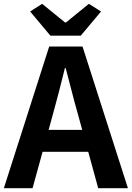

<svg xmlns="http://www.w3.org/2000/svg" viewBox="-24 -984 689 1004"><path d="M-3.8 0 233.3 -740.8H407.5L644.9 0H489.5L383.7 -385.9Q366.9 -444.1 351.2 -506.3Q335.5 -568.5 319.4 -627.9H315.4Q300.9 -567.7 284.7 -505.9Q268.5 -444.1 252.5 -385.9L146.3 0ZM143.3 -190.1V-304.8H495.4V-190.1ZM239.6 -797.4 133.6 -923.9 196.4 -964 316.2 -866.5H321L440.7 -964L504.3 -923.9L398.2 -797.4Z"/></svg>

Font: Noto Sans TC
Style: Regular
Weight: 100
Designer: Ryoko NISHIZUKA 西塚涼子 (kana, bopomofo & ideographs); Paul D. Hunt (Latin, Greek & Cyrillic); Sandoll Communications 산돌커뮤니
Foundry: Adobe
Version: Version 2.004;hotconv 1.0.118;makeotfexe 2.5.65603